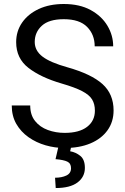

<svg xmlns="http://www.w3.org/2000/svg" viewBox="-20 -741 634 974"><path d="M461.4 -179.7Q461.4 -212.9 447.3 -236.3Q433.1 -259.8 396.5 -278.8Q359.9 -297.9 292.5 -317.4Q187 -348.1 124.5 -396.5Q62 -444.8 62 -527.3Q62 -582.5 92 -626.2Q122.1 -669.9 176.5 -695.3Q231 -720.7 303.7 -720.7Q383.8 -720.7 439.7 -690.2Q495.6 -659.7 524.9 -610.6Q554.2 -561.5 554.2 -505.9H460.4Q460.4 -565.4 421.9 -604.5Q383.3 -643.6 303.7 -643.6Q228.5 -643.6 192.4 -610.6Q156.2 -577.6 156.2 -528.3Q156.2 -483.9 195.6 -453.9Q234.9 -423.8 322.8 -399.4Q443.8 -365.2 500 -314.5Q556.2 -263.7 556.2 -180.7Q556.2 -123 525.4 -80.1Q494.6 -37.1 439 -13.7Q383.3 9.8 308.1 9.8Q258.8 9.8 211.2 -3.9Q163.6 -17.6 124.8 -44.9Q85.9 -72.3 62.7 -112.5Q39.6 -152.8 39.6 -206.1H133.3Q133.3 -157.7 158 -127Q182.6 -96.2 222.7 -81.5Q262.7 -66.9 308.1 -66.9Q381.8 -66.9 421.6 -97.4Q461.4 -127.9 461.4 -179.7ZM276.9 0.5H341.8L335.9 26.4Q364.3 31.2 387.5 49.8Q410.6 68.4 410.6 110.8Q410.6 156.7 373 184.8Q335.4 212.9 262.7 212.9L259.3 160.6Q293 160.6 316.7 149.4Q340.3 138.2 340.3 112.3Q340.3 87.9 321.5 78.9Q302.7 69.8 261.7 66.4Z"/></svg>

Font: Vazirmatn RD
Style: Regular
Weight: 400
Designer: Saber Rastikerdar
Foundry: Saber Rastikerdar
Version: Version 32.102